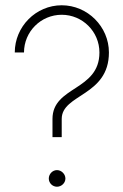

<svg xmlns="http://www.w3.org/2000/svg" viewBox="-20 -699 468 728"><path d="M165 -22C165 -5 179 9 196 9C213 9 228 -5 228 -22C228 -39 213 -54 196 -54C179 -54 165 -39 165 -22ZM179 -248V-179H214V-248C214 -343 393 -334 393 -500C393 -598 312 -679 214 -679C116 -679 36 -598 36 -500H71C71 -579 135 -643 214 -643C293 -643 357 -579 357 -500C357 -354 179 -373 179 -248Z"/></svg>

Font: Rawengulk
Style: Regular
Weight: 400
Version: Version 0.9